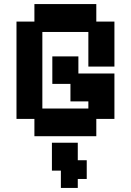

<svg xmlns="http://www.w3.org/2000/svg" viewBox="-20 -658 643 943"><path d="M149 11V-74H61V-552H149V-638H453V-552H542V-331H414V-501H188V-125H414V-160H326V-246H237V-381H365V-297H542V-74H453V11ZM279 265V201V200V180H235V43H362V129H406V221H362V265Z"/></svg>

Font: Pixelify Sans
Style: Bold
Weight: 700
Designer: Stefie Justprince
Foundry: Typecalism Foundryline
Version: Version 1.000